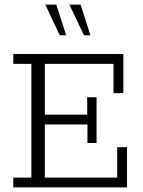

<svg xmlns="http://www.w3.org/2000/svg" viewBox="-20 -819 625 839"><path d="M38 0V-43H117V-540H38V-583H519V-412H476V-540H176V-318H361V-394H402V-194H362V-275H176V-43H492V-176H535V0ZM347 -665 283 -799H332L375 -665ZM241 -665 178 -799H226L269 -665Z"/></svg>

Font: Rokkitt Light
Style: Regular
Weight: 300
Version: Version 3.103